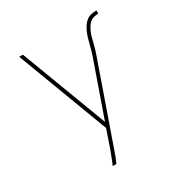

<svg xmlns="http://www.w3.org/2000/svg" viewBox="-173 -656 946 998"><g transform="rotate(-30 300.0 -156.5)"><path d="M216 215Q225 195 232.5 174.5Q240 154 248 134L285 26L79 -520H101L296 -4L411 -332Q416 -347 420.5 -363Q425 -379 429 -395Q433 -411 437.5 -426.5Q442 -442 448.5 -457Q455 -472 464 -486Q473 -500 485.5 -510.5Q498 -521 514.5 -524.5Q531 -528 547 -528V-509Q533 -509 518.5 -505Q504 -501 493.5 -490.5Q483 -480 475.5 -466.5Q468 -453 463 -439.5Q458 -426 454.5 -411.5Q451 -397 447.5 -382.5Q444 -368 439.5 -353.5Q435 -339 430 -325L267 140Q261 159 253.5 178Q246 197 238 215Z"/></g></svg>

Font: Iosevka Aile Thin
Style: Regular
Weight: 100
Designer: Belleve Invis
Foundry: Belleve Invis
Version: Version 31.1.0; ttfautohint (v1.8.4)